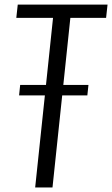

<svg xmlns="http://www.w3.org/2000/svg" viewBox="-20 -830 496 850"><path d="M64.5 -407.7 69.3 -454.1H183.6L214.8 -751H52.2L58.6 -809.6H456.1L449.7 -751H291.5L260.3 -454.1H371.6L366.7 -407.7H255.4L212.4 0H135.7L178.7 -407.7Z"/></svg>

Font: Oswald
Style: Light
Weight: 300
Designer: Vernon Adams
Foundry: Vernon Adams
Version: 3.0; ttfautohint (v0.95.6-bc232) -l 8 -r 50 -G 200 -x 0 -w "